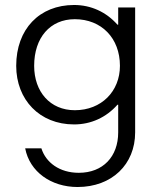

<svg xmlns="http://www.w3.org/2000/svg" viewBox="-20 -499 642 770"><path d="M454 -400H451C406 -451 345 -479 277 -479C138 -479 45 -382 45 -235C45 -99 139 0 277 0C345 0 406 -28 451 -79H454V32C454 129 393 194 296 194C219 194 164 153 146 96H81C99 190 185 251 291 251C429 251 522 160 522 32V-469H454ZM280 -57C181 -57 117 -131 117 -235C117 -348 181 -422 280 -422C387 -422 461 -346 461 -235C461 -133 387 -57 280 -57Z"/></svg>

Font: UULA Sans
Style: Regular
Weight: 400
Designer: Mohamed Gaber, Laura Garcia Mut
Foundry: Kief Type Foundry
Version: Version 3.006;hotconv 1.0.109;makeotfexe 2.5.65596